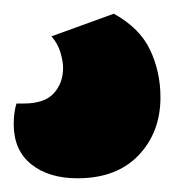

<svg xmlns="http://www.w3.org/2000/svg" viewBox="-40 -58 255 280"><path d="M126 -38Q164 -17 179 15Q194 47 194 84Q194 135 162 168.5Q130 202 73 202Q31 202 5.5 181.5Q-20 161 -20 123Q-20 106 -16 93H-6Q25 93 38.5 78Q52 63 52 41Q52 31 48 18Q44 5 35 -5Z"/></svg>

Font: Baloo 2 ExtraBold
Style: Regular
Weight: 800
Designer: Sarang Kulkarni and Ek Type
Foundry: Ek Type
Version: Version 1.640;hotconv 1.0.111;makeotfexe 2.5.65597; ttfautoh